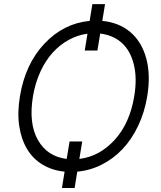

<svg xmlns="http://www.w3.org/2000/svg" viewBox="-20 -839 795 948"><path d="M498.6 -818.5 485.1 -735.8Q567.1 -728 623.2 -680.8Q679.3 -633.5 701.9 -551.5Q724.4 -469.5 707 -363.6Q693.9 -284.4 661.9 -217.3Q630 -150.2 584.7 -102.6Q539.4 -55 482.2 -26.1Q425.1 2.8 361.5 8.5L348.4 89.1H285.9L299 8.5Q237.6 2.5 190 -26.3Q142.4 -55 113.6 -103.2Q84.9 -151.3 74.9 -217.3Q65 -283.4 78.5 -363.6Q104.4 -522.4 199 -623Q293.7 -723.7 422.6 -735.8L436.1 -818.5ZM386 -140.6 371.8 -54.3Q472.3 -66.8 546.7 -149Q621.1 -231.2 642.8 -363.6Q657.7 -453.1 640.6 -521.3Q623.6 -589.5 580.8 -627.7Q538 -665.8 474.8 -673.3L460.9 -589.5H398.4L411.9 -672.6Q363.3 -666.2 319.6 -642.2Q275.9 -618.3 240.4 -579.4Q204.9 -540.5 179.5 -485.3Q154.1 -430 142.8 -363.6Q120.7 -229.8 167.1 -147.9Q213.4 -66.1 309.3 -54.3L323.5 -140.6Z"/></svg>

Font: Karasuma Gothic
Style: Light Italic
Weight: 300
Italic angle: 9.39998°
Designer: Rasmus Andersson / Ryoko Nishizuka
Foundry: rsms
Version: Version 1.00